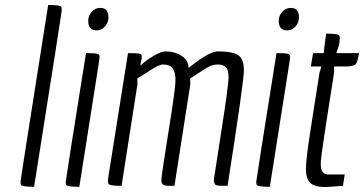

<svg xmlns="http://www.w3.org/2000/svg" viewBox="-20 -752 1473 777"><path d="M65 -4Q63 -8 63 -16Q63 -24 175 -732Q224 -732 228 -724Q230 -720 230 -711.5Q230 -703 118 4Q69 4 65 -4Z M371 -629Q337 -629 337 -668Q337 -688 351 -704Q365 -720 386 -720Q419 -720 419 -682Q419 -661 405 -645Q391 -629 371 -629ZM248 -4Q246 -8 246 -16Q246 -24 328 -537Q363 -537 373 -534.5Q383 -532 383 -523.5Q383 -515 379 -491L301 4Q252 4 248 -4Z M554 -523Q554 -521 553 -514Q548 -491 548 -486Q572 -509 602.5 -526.5Q633 -544 648 -544Q687 -544 715 -526Q743 -508 743 -477Q826 -544 861 -544Q922 -544 944.5 -528.5Q967 -513 967 -467.5Q967 -422 901 0Q889 0 881.5 0Q874 0 867.5 -0.5Q861 -1 859.5 -1.5Q858 -2 854 -3.5Q850 -5 849.5 -7.5Q849 -10 847 -13.5Q845 -17 845.5 -21.5Q846 -26 846.5 -32Q847 -38 876 -223Q905 -408 905 -439Q905 -470 893.5 -480.5Q882 -491 862 -491Q842 -491 825 -482Q808 -473 784.5 -457Q761 -441 750 -435V-410L686 0Q683 0 664.5 0Q646 0 639.5 -5Q633 -10 633 -21.5Q633 -33 639.5 -75.5Q646 -118 657.5 -191.5Q669 -265 674 -296Q679 -327 683 -358Q690 -403 690 -431.5Q690 -460 678.5 -475.5Q667 -491 639 -491Q624 -491 585.5 -466Q547 -441 536 -435V-410L472 0Q423 0 419 -8Q417 -12 417 -20Q417 -28 420 -46L498 -537Q535 -537 544.5 -535Q554 -533 554 -523Z M1142 -629Q1108 -629 1108 -668Q1108 -688 1122 -704Q1136 -720 1157 -720Q1190 -720 1190 -682Q1190 -661 1176 -645Q1162 -629 1142 -629ZM1019 -4Q1017 -8 1017 -16Q1017 -24 1099 -537Q1134 -537 1144 -534.5Q1154 -532 1154 -523.5Q1154 -515 1150 -491L1072 4Q1023 4 1019 -4Z M1237 -228 1273 -458 1281 -483H1238L1247 -537H1290L1294 -572L1300 -616Q1349 -616 1353 -608Q1355 -604 1355 -596Q1355 -588 1352 -570L1341 -537H1433Q1427 -500 1419 -491.5Q1411 -483 1376 -483H1332V-458L1296 -228Q1277 -105 1278 -88Q1278 -46 1307 -46H1375L1368 0L1298 5Q1253 5 1235.5 -12Q1218 -29 1218 -68Q1218 -107 1237 -228Z"/></svg>

Font: Economica
Style: Italic
Weight: 400
Designer: Vicente Lamonaca
Foundry: Vicente Lamonaca
Version: Version 1.100